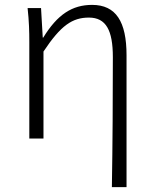

<svg xmlns="http://www.w3.org/2000/svg" viewBox="-20 -567 628 786"><path d="M438 199H498V-341C498 -478 455 -547 357 -547C276 -547 215 -508 157 -413H155L148 -534H93C99 -479 100 -438 100 -395V0H158V-356C229 -463 276 -495 344 -495C414 -495 442 -443 442 -333C442 -165 441 22 438 199Z"/></svg>

Font: Noto Sans SC Light
Style: Regular
Weight: 300
Designer: Ryoko NISHIZUKA 西塚涼子 (kana, bopomofo & ideographs); Paul D. Hunt (Latin, Greek & Cyrillic); Sandoll Communications 산돌커뮤니
Foundry: Adobe
Version: Version 2.004;hotconv 1.0.118;makeotfexe 2.5.65603